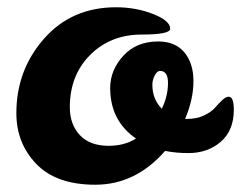

<svg xmlns="http://www.w3.org/2000/svg" viewBox="-20 -500 663 528"><path d="M299 -480Q354 -480 401 -461.5Q448 -443 448 -421Q448 -405 370 -405Q284 -405 228 -349Q172 -293 172 -205Q172 -158 199.5 -128.5Q227 -99 279 -99Q322 -99 354 -119Q283 -168 283 -258Q283 -307 319 -346.5Q355 -386 415 -386Q462 -386 487 -356Q512 -326 512 -277Q512 -227 489 -173H495Q521 -173 541 -182.5Q561 -192 571 -203.5Q581 -215 591 -224.5Q601 -234 609 -234Q623 -234 623 -198Q623 -141 587 -110Q551 -79 498 -79Q464 -79 434 -85Q353 8 242 8Q135 8 80 -49Q25 -106 25 -189Q25 -307 101 -393.5Q177 -480 299 -480ZM399 -267Q399 -227 425 -201Q442 -236 442 -272Q442 -305 420 -305Q412 -305 405.5 -292.5Q399 -280 399 -267Z"/></svg>

Font: LeckerliOne
Style: Regular
Weight: 400
Designer: Gesine Todt
Foundry: Gesine Todt
Version: Version 1.000